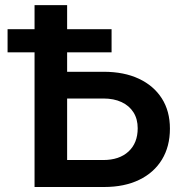

<svg xmlns="http://www.w3.org/2000/svg" viewBox="-20 -748 740 768"><path d="M205.1 -460.9H394.5Q476.1 -460.9 535.4 -433.1Q594.7 -405.3 627.2 -354.5Q659.7 -303.7 659.7 -233.4Q659.7 -162.1 627.7 -109.6Q595.7 -57.1 536.6 -28.6Q477.5 0 396.5 0H118.2V-727.5H248.5V-107.9H393.1Q457 -107.9 493.9 -141.8Q530.8 -175.8 530.8 -234.9Q530.8 -272 513.9 -298.6Q497.1 -325.2 466.3 -339.6Q435.5 -354 393.1 -354H205.1ZM10.3 -538.6V-631.3H426.3V-538.6Z"/></svg>

Font: Inter 18pt SemiBold
Style: Regular
Weight: 600
Designer: Rasmus Andersson
Foundry: rsms
Version: Version 4.001;git-66647c0bb